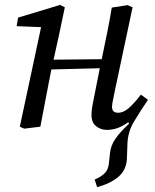

<svg xmlns="http://www.w3.org/2000/svg" viewBox="-20 -518 633 785"><path d="M79 8 61 0 148 -407 48 -411 54 -446 226 -498 245 -488 220 -369 199 -274 396 -276 399 -291Q409 -339 419 -388.5Q429 -438 437 -487L502 -497L522 -488L450 -149Q446 -127 442 -109.5Q438 -92 438 -81Q438 -57 463 -57Q483 -57 504 -74Q525 -91 556 -131L585 -110Q555 -66 528.5 -22Q502 22 501 71L499 127Q498 176 464.5 204.5Q431 233 377 247L367 216Q393 205 407.5 191Q422 177 425 152L430 106Q433 78 450.5 51.5Q468 25 508 -13L504 -18Q485 -4 463.5 4.5Q442 13 417 13Q392 13 373 -2Q354 -17 354 -48Q354 -65 358 -87Q362 -109 368 -138L388 -239L190 -234L187 -219Q176 -164 166 -110Q156 -56 145 0Z"/></svg>

Font: Source Serif 4 SmText
Style: Italic
Weight: 400
Italic angle: -12°
Designer: Frank Grießhammer
Foundry: Adobe
Version: Version 4.005;hotconv 1.1.0;makeotfexe 2.6.0